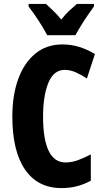

<svg xmlns="http://www.w3.org/2000/svg" viewBox="-20 -951 531 981"><path d="M311 -594Q254 -594 227 -527.5Q200 -461 200 -355Q200 -240 228.5 -180.5Q257 -121 315 -121Q347 -121 378 -132.5Q409 -144 444 -162V-28Q377 10 294 10Q173 10 108 -84.5Q43 -179 43 -356Q43 -464 73 -547Q103 -630 160.5 -677Q218 -724 298 -724Q343 -724 384 -711.5Q425 -699 465 -675L424 -550Q395 -569 367 -581.5Q339 -594 311 -594ZM221 -771Q212 -789 195 -817Q178 -845 159 -872.5Q140 -900 126 -918V-931H215Q230 -917 251.5 -896.5Q273 -876 293 -851Q314 -878 334.5 -897Q355 -916 373 -931H460V-918Q446 -899 427.5 -872Q409 -845 392.5 -818Q376 -791 365 -771Z"/></svg>

Font: Noto Sans Telugu ExtraCondensed ExtraBold
Style: Regular
Weight: 800
Width: 2
Designer: Jelle Bosma - Monotype Design Team
Foundry: Monotype Imaging Inc.
Version: Version 2.005; ttfautohint (v1.8.4.7-5d5b)